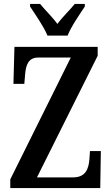

<svg xmlns="http://www.w3.org/2000/svg" viewBox="-20 -951 565 971"><path d="M220 -771H322C339 -816 384 -880 409 -918V-931H358C334 -901 295 -864 270 -830C246 -864 207 -901 183 -931H132V-918C157 -880 202 -816 220 -771ZM32 0H487L490 -187H435L432 -144C428 -97 413 -54 350 -54H167L474 -669V-714H53L48 -527H103L107 -575C111 -622 123 -660 174 -660H338L32 -44Z"/></svg>

Font: Noto Serif Lao ExtraCondensed SemiBold
Style: Regular
Weight: 600
Width: 2
Designer: Monotype Design Team
Foundry: Monotype Imaging Inc.
Version: Version 2.003